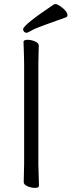

<svg xmlns="http://www.w3.org/2000/svg" viewBox="-20 -900 347 931"><path d="M300 -816Q251 -798 202.5 -781Q154 -764 134 -752.5Q114 -741 108 -741Q102 -741 97 -746Q92 -751 92 -758Q92 -779 242 -879Q244 -880 251 -880Q258 -880 272 -870Q307 -846 307 -826Q307 -819 300 -816ZM96 -639 94 -697Q94 -707 114 -707Q132 -707 150 -699Q168 -691 168 -679Q168 -658 167 -643L166 -590V-105L167 -67L169 1Q169 11 149 11Q131 11 113 3Q95 -5 95 -17L97 -105V-590Z"/></svg>

Font: Fusion Kai T
Style: Regular
Weight: 400
Designer: Fontworks Inc.
Version: Version 24.134;May 13, 2024